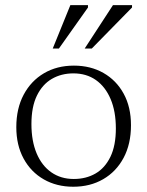

<svg xmlns="http://www.w3.org/2000/svg" viewBox="-20 -700 560 730"><path d="M260.5 -19.5Q307 -19.5 343 -40.2Q379 -61 399.8 -103.8Q420.5 -146.5 420.5 -211.5Q420.5 -276.5 400.5 -323.5Q380.5 -370.5 344.5 -395.8Q308.5 -421 259 -421Q213 -421 177 -400Q141 -379 120.2 -336.2Q99.5 -293.5 99.5 -228.5Q99.5 -164 119.2 -117Q139 -70 175.2 -44.8Q211.5 -19.5 260.5 -19.5ZM258.5 10Q195.5 10 146.5 -18Q97.5 -46 69.8 -97Q42 -148 42 -216.5Q42 -287.5 70 -340Q98 -392.5 147.2 -421.5Q196.5 -450.5 261 -450.5Q324.5 -450.5 373.5 -422.5Q422.5 -394.5 450.2 -343.8Q478 -293 478 -224Q478 -152.5 450 -100Q422 -47.5 372.5 -18.8Q323 10 258.5 10ZM302 -515.5 409.5 -680.5H482V-671.5L329 -515.5ZM180.5 -515.5 247.5 -680.5H314.5V-671.5L204 -515.5Z"/></svg>

Font: Newsreader 16pt Light
Style: Regular
Weight: 300
Designer: Hugues Gentile
Foundry: Production Type
Version: Version 1.003